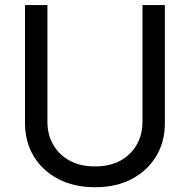

<svg xmlns="http://www.w3.org/2000/svg" viewBox="-20 -748 770 779"><path d="M365.7 11.7Q279.8 11.7 215.8 -22Q151.9 -55.7 116.7 -114.3Q81.5 -172.9 81.5 -247.6V-727.5H172.4V-254.4Q172.4 -202.1 195.8 -161.1Q219.2 -120.1 262.5 -96.4Q305.7 -72.8 365.7 -72.8Q425.8 -72.8 468.8 -96.4Q511.7 -120.1 534.9 -161.1Q558.1 -202.1 558.1 -254.4V-727.5H648.9V-247.6Q648.9 -172.9 613.8 -114.3Q578.6 -55.7 515.1 -22Q451.7 11.7 365.7 11.7Z"/></svg>

Font: Inter 20pt
Style: Regular
Weight: 400
Version: Version 4.001;git-66647c0bb